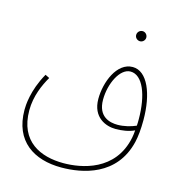

<svg xmlns="http://www.w3.org/2000/svg" viewBox="-113 -683 905 970"><g transform="rotate(15 339.5 -198.0)"><path d="M514 -531C528 -531 540 -543 540 -557C540 -572 528 -584 514 -584C499 -584 487 -572 487 -557C487 -543 499 -531 514 -531ZM294 188C404 188 578 155 623 -34C630 -64 634 -103 634 -151C634 -287 590 -396 513 -396C430 -396 386 -283 386 -196C386 -98 459 -71 509 -71C542 -71 578 -76 607 -90C606 -75 604 -62 602 -51C565 134 392 164 299 164C180 164 64 114 64 -50C64 -124 93 -188 119 -233L97 -244C42 -147 40 -66 40 -46C40 119 152 188 294 188ZM410 -198C410 -282 453 -371 508 -371C572 -371 610 -275 610 -148C610 -137 610 -126 609 -115C582 -103 546 -94 513 -94C473 -94 410 -108 410 -198Z"/></g></svg>

Font: Noto Sans Arabic ExtCond Thin
Style: Regular
Weight: 100
Width: 2
Designer: Monotype Design Team, Nadine Chahine, Nizar Qandah and Khaled Hosny
Foundry: Monotype Imaging Inc.
Version: Version 2.012